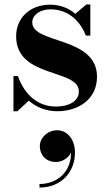

<svg xmlns="http://www.w3.org/2000/svg" viewBox="-20 -490 492 863"><path d="M58 10 109.5 -37.5C143.5 -7.5 187.5 10 238 10C328.5 10 416 -41 416 -145C416 -327.5 125 -291.5 125 -389C125 -424 161.5 -448 206.5 -448C292.5 -448 343.5 -388.5 366 -330H386V-470H368.5L318.5 -428C289.5 -452.5 251.5 -469 206 -469C111 -469 52.5 -406 52.5 -327C52.5 -136.5 334.5 -182.5 334.5 -79C334.5 -35 289.5 -11 231.5 -11C151.5 -11 90.5 -63 60.5 -148H40.5V10ZM159 167C159 205 185 238 231.5 238C262 238 289.5 218 299 195.5C300.5 282 237.5 337 157.5 337V353C255.5 353 317 283 317 196C317 133.5 280 95.5 237 95.5C194.5 95.5 159 128.5 159 167Z"/></svg>

Font: Bodoni* 11pt
Style: Bold
Weight: 700
Version: Version 2.3